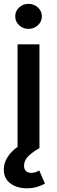

<svg xmlns="http://www.w3.org/2000/svg" viewBox="-22 -779 298 1010"><path d="M70.3 0V-545.9H185.5V0ZM119.1 211.4Q67.4 211.4 32.7 185.8Q-2 160.2 -2 112.8Q-2 78.6 18.1 47.1Q38.1 15.6 74.2 -9.3L185.5 0Q150.4 20 127.4 42.2Q104.5 64.5 104.5 93.3Q104.5 110.4 114 120.4Q123.5 130.4 142.6 130.4Q154.8 130.4 165.3 126.7Q175.8 123 184.6 117.7L214.4 187Q198.2 196.3 173.8 203.9Q149.4 211.4 119.1 211.4ZM127.9 -627Q99.1 -627 78.6 -646.2Q58.1 -665.5 58.1 -692.9Q58.1 -720.7 78.6 -739.7Q99.1 -758.8 127.9 -758.8Q156.7 -758.8 177.5 -739.7Q198.2 -720.7 198.2 -692.9Q198.2 -665.5 177.5 -646.2Q156.7 -627 127.9 -627Z"/></svg>

Font: Inter
Style: 540
Weight: 540
Designer: Rasmus Andersson
Foundry: rsms
Version: Version 4.001;git-66647c0bb